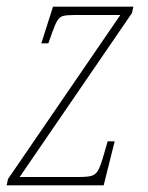

<svg xmlns="http://www.w3.org/2000/svg" viewBox="-24 -556 445 576"><path d="M0 -19 337 -511H201Q175 -511 165 -508Q155 -505 148.5 -495Q142 -485 132 -457L121 -426H100L135 -536H376L372 -517L35 -25H213Q240 -25 252 -29Q264 -33 271 -46Q278 -59 288 -94L299 -132H320L287 0H-4Z"/></svg>

Font: Noto Serif NarrowThin
Style: Italic
Weight: 250
Width: 4
Italic angle: -12°
Designer: Monotype Design Team
Foundry: Monotype Imaging Inc.
Version: Version 1.001